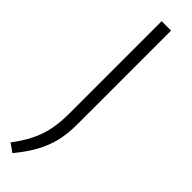

<svg xmlns="http://www.w3.org/2000/svg" viewBox="-314 -725 880 880"><g transform="rotate(45 126.0 -284.5)"><path d="M40 171 -1 142.5Q32.5 98.5 54 56.5Q75.5 14.5 85.8 -33.8Q96 -82 96 -144V-740H157V-130.5Q157 -70 144.8 -20.5Q132.5 29 106.8 75.2Q81 121.5 40 171Z"/></g></svg>

Font: Encode Sans SC SemiExpanded Light
Style: Regular
Weight: 300
Width: 6
Designer: Multiple Designers
Foundry: Impallari Type
Version: Version 3.002